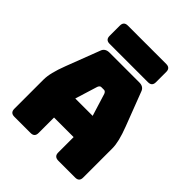

<svg xmlns="http://www.w3.org/2000/svg" viewBox="-248 -1076 1227 1227"><g transform="rotate(45 365.0 -462.5)"><path d="M273 -36Q273 0 237 0H90Q54 0 54 -36V-300Q54 -330 63.5 -369Q73 -408 93 -460L180 -687Q191 -720 231 -720H500Q539 -720 550 -687L637 -460Q657 -408 666.5 -369Q676 -330 676 -300V-36Q676 0 640 0H489Q450 0 450 -36V-176H273ZM330 -510 283 -358H440L393 -510Q386 -527 374 -527H349Q337 -527 330 -510ZM538 -760H191Q155 -760 155 -796V-889Q155 -925 191 -925H538Q574 -925 574 -889V-796Q574 -760 538 -760Z"/></g></svg>

Font: Bungee Tint
Style: Regular
Weight: 400
Designer: David Jonathan Ross
Foundry: David Jonathan Ross
Version: Version 2.001